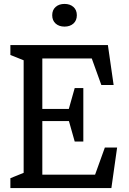

<svg xmlns="http://www.w3.org/2000/svg" viewBox="-20 -960 660 980"><path d="M33 -50.5 120.7 -85.8 100.7 -47.2V-675.3L116 -646.2L33 -679.5V-730H530.7L560 -526H497.3L440.5 -683.5L474.3 -661.7H180.3L196 -680.2V-390.5L167.7 -404H355.2L326.8 -388.3L361.3 -510.5H405.3V-237.7H361.3L326.8 -359.8L358 -342H167.7L196 -359.5V-48.3L167.7 -68.5H492.2L458.5 -49.5L515.2 -207H577.8L548.5 0H33ZM246.5 -882.3Q246.5 -909 263.9 -924.5Q281.3 -940 309.3 -940Q337.3 -940 354.8 -924.5Q372.2 -909 372.2 -882.3Q372.2 -855.5 354.8 -839.8Q337.3 -824.2 309.3 -824.2Q281.3 -824.2 263.9 -839.8Q246.5 -855.5 246.5 -882.3Z"/></svg>

Font: Monaspace Xenon Var
Style: Regular
Weight: 400
Designer: Riley Cran and the Lettermatic Team
Version: Version 1.000 (Monaspace Xenon Var)